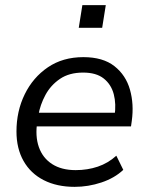

<svg xmlns="http://www.w3.org/2000/svg" viewBox="-20 -717 572 746"><path d="M270 9Q201 9 150 -17Q99 -43 71.5 -91.5Q44 -140 44 -206Q44 -285 76 -350.5Q108 -416 166 -455.5Q224 -495 304 -495Q380 -495 424.5 -460Q469 -425 485 -368.5Q501 -312 492 -247L489 -226H107L115 -279H443L425 -266Q432 -313 422 -351Q412 -389 383 -412Q354 -435 303 -435Q249 -435 213 -410.5Q177 -386 156.5 -348Q136 -310 129 -269L125 -245Q116 -188 131 -145.5Q146 -103 182.5 -79.5Q219 -56 274 -56Q320 -56 360 -69.5Q400 -83 432 -112L459 -57Q425 -25 374 -8Q323 9 270 9ZM286 -609 300 -697H391L377 -609Z"/></svg>

Font: Nunito Sans 12pt ExtraLight 12pt
Style: Italic
Weight: 400
Italic angle: -9°
Version: Version 3.101;gftools[0.9.27]